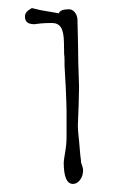

<svg xmlns="http://www.w3.org/2000/svg" viewBox="-20 -679 285 476"><path d="M186 -257Q186 -243 178.5 -233Q171 -223 161 -223Q138 -223 138 -276Q138 -281 141.5 -301.5Q145 -322 145 -340V-404Q145 -417 143 -463L140 -516V-527Q140 -540 139 -545Q139 -550 138.5 -575Q138 -600 131 -611Q124 -622 109 -622Q94 -622 82 -621Q68 -619 65 -619Q42 -619 42 -637V-639Q42 -650 59 -659Q77 -655 80 -654Q120 -647 126 -646Q129 -656 151 -656Q159 -656 165 -649Q171 -642 172 -632Q174 -556 174 -526L176 -463L175 -420L173 -367Q173 -356 176 -330L179 -295Q181 -281 181 -276Q186 -263 186 -257Z"/></svg>

Font: Amatic SC
Style: Regular
Weight: 400
Designer: Multiple Designers
Foundry: Vernon Adams
Version: Version 2.505